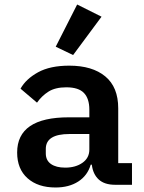

<svg xmlns="http://www.w3.org/2000/svg" viewBox="-20 -819 640 851"><path d="M490 0Q443 0 417.5 -23.5Q392 -47 387 -89H382Q368 -41 327 -14.5Q286 12 226 12Q148 12 102 -29Q56 -70 56 -143Q56 -299 285 -299H376V-333Q376 -382 352 -407Q328 -432 274 -432Q225 -432 195 -413Q165 -394 144 -364L71 -426Q95 -469 148.5 -498.5Q202 -528 287 -528Q389 -528 446.5 -480.5Q504 -433 504 -339V-96H565V0ZM269 -76Q315 -76 345.5 -97.5Q376 -119 376 -156V-225H288Q183 -225 183 -159V-139Q183 -108 206 -92Q229 -76 269 -76ZM304 -575 227 -612 322 -799 430 -745Z"/></svg>

Font: IBM Plex Mono SemiBold
Style: Regular
Weight: 600
Monospace: yes
Designer: Mike Abbink, Paul van der Laan, Pieter van Rosmalen
Foundry: Bold Monday
Version: Version 2.3